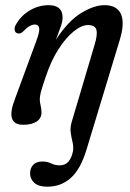

<svg xmlns="http://www.w3.org/2000/svg" viewBox="-20 -462 491 724"><path d="M306 103Q283.5 176.5 246.8 209.2Q210 242 158 242Q125.5 242 109.5 227.5Q93.5 213 93.5 192Q93.5 171.5 105.5 159.2Q117.5 147 140 147Q158 147 173 154.2Q188 161.5 205.5 161.5Q245 161.5 255.5 106.5Q257.5 89.5 253.2 72.5Q249 55.5 246.5 36.5Q244 17.5 251.5 -6L336.5 -292.5Q348.5 -331.5 343.5 -349.5Q338.5 -367.5 311.5 -367.5Q287.5 -367.5 257.8 -343.5Q228 -319.5 200 -275.8Q172 -232 152.5 -172.5Q138 -130.5 134 -114.5Q130 -98.5 130 -87.5Q130 -77 133.2 -64.2Q136.5 -51.5 136.5 -36.5Q136 -15.5 118 -3.5Q100 8.5 67 8.5Q-2 8.5 37 -90.5L116.5 -306.5Q130 -342 127.8 -355.8Q125.5 -369.5 111.5 -369.5Q92 -369.5 68 -344Q57 -333.5 48 -336Q37 -337.5 35.2 -349Q33.5 -360.5 42.5 -373.5Q62 -405.5 94.5 -424Q127 -442.5 163.5 -442.5Q216 -442.5 216 -396Q216 -381.5 209.2 -362Q202.5 -342.5 191 -312.5Q238 -384 286.5 -413.2Q335 -442.5 373.5 -442.5Q422 -442.5 436.5 -408Q451 -373.5 431 -309.5Z"/></svg>

Font: Fraunces 144pt SuperSoft
Style: Italic
Weight: 400
Italic angle: -16°
Version: Version 1.000;[b76b70a41]